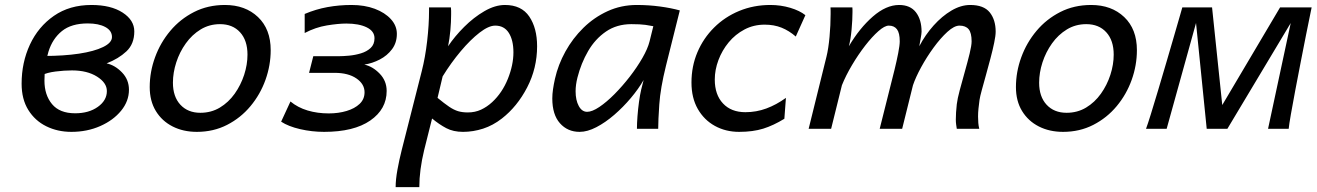

<svg xmlns="http://www.w3.org/2000/svg" viewBox="-20 -518 5294 772"><path d="M148.9 -215.8 157.7 -293Q235.8 -293 297.4 -302.2Q358.9 -311.5 394.5 -328.9Q430.2 -346.2 430.2 -369.1Q430.2 -395 403.3 -409.4Q376.5 -423.8 333 -423.8Q267.1 -423.8 229 -393.1Q190.9 -362.3 174.8 -310.1Q158.7 -257.8 158.7 -193.8Q158.7 -136.2 189.2 -99.4Q219.7 -62.5 282.2 -62.5Q337.4 -62.5 373.5 -88.4Q409.7 -114.3 409.7 -151.9Q409.7 -185.1 370.1 -210Q330.6 -234.9 269.5 -234.9Q238.3 -234.9 203.6 -230.5Q168.9 -226.1 148.9 -215.8ZM66.9 -181.6Q66.9 -266.6 100.3 -338.6Q133.8 -410.6 196.8 -454.3Q259.8 -498 347.7 -498Q425.8 -498 472.9 -467.5Q520 -437 520 -391.6Q520 -341.3 488.3 -311.5Q456.5 -281.7 408.7 -263.2Q442.4 -255.9 470.5 -226.8Q498.5 -197.8 498.5 -157.2Q498.5 -111.3 467 -72.8Q435.5 -34.2 382.8 -11Q330.1 12.2 267.1 12.2Q211.4 12.2 166 -10.3Q120.6 -32.7 93.8 -75.9Q66.9 -119.1 66.9 -181.6Z M582 -168Q582 -229 603.5 -287.8Q625 -346.7 664.8 -394Q704.6 -441.4 760.3 -469.7Q815.9 -498 884.3 -498Q966.3 -498 1017.3 -449.5Q1068.4 -400.9 1068.4 -316.4Q1068.4 -255.4 1047.4 -196.8Q1026.4 -138.2 987.1 -91.1Q947.8 -43.9 893.1 -15.9Q838.4 12.2 771.5 12.2Q716.8 12.2 674.1 -9.5Q631.3 -31.2 606.7 -71.5Q582 -111.8 582 -168ZM864.7 -420.9Q821.8 -420.9 786.9 -399.7Q752 -378.4 727.1 -343.5Q702.1 -308.6 688.7 -267.1Q675.3 -225.6 675.3 -185.5Q675.3 -129.4 705.3 -96.9Q735.4 -64.5 785.6 -64.5Q829.1 -64.5 864 -85.4Q898.9 -106.4 923.6 -141.1Q948.2 -175.8 961.7 -217Q975.1 -258.3 975.1 -298.3Q975.1 -355.5 945.3 -388.2Q915.5 -420.9 864.7 -420.9Z M1283.2 12.2Q1233.9 12.2 1186.5 1.2Q1139.2 -9.8 1110.4 -28.8L1147.9 -109.9Q1177.7 -85.4 1217 -73.7Q1256.3 -62 1301.8 -62Q1340.8 -62 1373.5 -71.8Q1406.2 -81.5 1426 -100.3Q1445.8 -119.1 1445.8 -147Q1445.8 -180.2 1413.1 -202.6Q1380.4 -225.1 1325.2 -225.1H1222.7L1239.7 -292H1342.3Q1359.4 -292 1383.5 -294.2Q1407.7 -296.4 1431.2 -303.5Q1454.6 -310.5 1470.2 -325Q1485.8 -339.4 1485.8 -364.3Q1485.8 -392.6 1454.6 -408Q1423.3 -423.3 1372.6 -423.3Q1340.3 -423.3 1294.4 -415.8Q1248.5 -408.2 1205.1 -385.3V-461.9Q1250 -481 1296.9 -489.5Q1343.8 -498 1393.6 -498Q1445.8 -498 1486.8 -482.7Q1527.8 -467.3 1551.8 -440.9Q1575.7 -414.6 1575.7 -381.8Q1575.7 -346.2 1556.4 -320.3Q1537.1 -294.4 1507.1 -278.8Q1477.1 -263.2 1444.8 -258.3Q1478.5 -251 1506.6 -221.9Q1534.7 -192.9 1534.7 -152.3Q1534.7 -79.1 1468.8 -33.4Q1402.8 12.2 1283.2 12.2Z M1666 234.4H1570.8Q1570.8 204.1 1578.1 164.1Q1585.4 124 1595.2 85.4L1675.8 -231.9Q1689.9 -287.1 1697.5 -352.8Q1705.1 -418.5 1705.1 -474.1V-488.3H1793Q1793.9 -481.9 1793.9 -474.6Q1793.9 -467.3 1793.9 -459Q1793.9 -429.7 1790.8 -395.5Q1787.6 -361.3 1781.7 -332Q1808.1 -371.6 1846.4 -409.9Q1884.8 -448.2 1927.7 -473.1Q1970.7 -498 2010.3 -498Q2076.7 -498 2108.2 -451.4Q2139.6 -404.8 2139.6 -332Q2139.6 -243.7 2099.6 -166.5Q2059.6 -89.4 1998 -41.5Q1962.4 -13.7 1922.4 -0.7Q1882.3 12.2 1841.8 12.2Q1802.7 12.2 1774.4 -2.7Q1746.1 -17.6 1717.3 -41.5L1685.5 85.4Q1666 166 1666 234.4ZM1759.8 -210.9 1739.3 -124.5Q1767.1 -101.6 1785.9 -88.9Q1804.7 -76.2 1821.8 -71Q1838.9 -65.9 1861.3 -65.9Q1890.1 -65.9 1914.3 -77.1Q1938.5 -88.4 1959 -107.4Q1999.5 -145 2022 -200.9Q2044.4 -256.8 2044.4 -307.6Q2044.4 -356.4 2025.9 -385.7Q2007.3 -415 1971.2 -415Q1944.8 -415 1908.2 -386.7Q1871.6 -358.4 1832.5 -312Q1793.5 -265.6 1759.8 -210.9Z M2626.5 0H2541Q2541 -22 2543.2 -50.8Q2545.4 -79.6 2549.3 -108.2Q2553.2 -136.7 2558.1 -157.7L2567.9 -196.3Q2547.4 -160.6 2516.6 -124Q2485.8 -87.4 2450 -56.4Q2414.1 -25.4 2377.9 -6.6Q2341.8 12.2 2310.5 12.2Q2262.2 12.2 2231.4 -22.5Q2200.7 -57.1 2200.7 -122.1Q2200.7 -139.6 2203.6 -159.4Q2206.5 -179.2 2211.4 -201.2Q2224.1 -257.8 2253.4 -310.8Q2282.7 -363.8 2325.7 -406Q2368.7 -448.2 2423.1 -473.1Q2477.5 -498 2540.5 -498Q2587.9 -498 2633.3 -491.9Q2678.7 -485.8 2713.4 -476.1L2657.7 -253.4Q2635.3 -163.1 2630.9 -98.1Q2626.5 -33.2 2626.5 0ZM2591.8 -351.6 2606.9 -412.6Q2595.7 -415 2575.4 -418Q2555.2 -420.9 2518.6 -420.9Q2460 -420.9 2416.5 -391.1Q2373 -361.3 2344.7 -312.5Q2316.4 -263.7 2301.8 -206.1Q2294.4 -176.8 2294.4 -150.9Q2294.4 -115.2 2307.1 -91.8Q2319.8 -68.4 2340.8 -68.4Q2360.8 -68.4 2389.9 -87.9Q2418.9 -107.4 2450.9 -139.6Q2482.9 -171.9 2512.2 -209.7Q2541.5 -247.6 2563 -284.9Q2584.5 -322.3 2591.8 -351.6Z M3140.1 -124.5 3133.8 -40.5Q3090.3 -13.7 3048.8 -0.7Q3007.3 12.2 2952.1 12.2Q2897.9 12.2 2854.5 -11.7Q2811 -35.6 2785.6 -80.1Q2760.3 -124.5 2760.3 -186Q2760.3 -251.5 2784.2 -307.9Q2808.1 -364.3 2851.3 -407.2Q2894.5 -450.2 2952.4 -474.1Q3010.3 -498 3077.6 -498Q3119.1 -498 3157.5 -486.6Q3195.8 -475.1 3218.3 -457L3179.7 -371.1Q3152.8 -394.5 3122.6 -406.7Q3092.3 -418.9 3054.7 -418.9Q3010.3 -418.9 2973.4 -399.4Q2936.5 -379.9 2909.9 -347.7Q2883.3 -315.4 2868.7 -276.4Q2854 -237.3 2854 -198.2Q2854 -137.2 2887 -102.1Q2919.9 -66.9 2977.1 -66.9Q3021 -66.9 3061.3 -81.8Q3101.6 -96.7 3140.1 -124.5Z M3917.5 0H3827.1Q3825.7 -7.8 3824.5 -17.3Q3823.2 -26.9 3823.2 -37.6Q3823.2 -64 3827.1 -99.1Q3829.6 -120.6 3839.1 -156Q3848.6 -191.4 3859.6 -230.5Q3870.6 -269.5 3878.7 -302.5Q3886.7 -335.4 3886.7 -351.6Q3886.7 -385.7 3874.8 -400.4Q3862.8 -415 3837.9 -415Q3816.9 -415 3789.3 -389.9Q3761.7 -364.7 3733.9 -326.7Q3706.1 -288.6 3683.8 -247.8Q3661.6 -207 3650.9 -175.3L3607.4 0H3517.1L3576.7 -237.3Q3585.4 -272.9 3591.6 -304.7Q3597.7 -336.4 3597.7 -351.6Q3597.7 -385.7 3586.4 -400.4Q3575.2 -415 3553.7 -415Q3537.1 -415 3512 -392.8Q3486.8 -370.6 3458.7 -334.5Q3430.7 -298.3 3405.8 -256.3Q3380.9 -214.4 3365.2 -175.3L3321.8 0H3231.4L3303.2 -290.5Q3311 -321.8 3315.4 -369.6Q3319.8 -417.5 3319.8 -461.4Q3319.8 -468.3 3319.8 -475.1Q3319.8 -481.9 3319.3 -488.3H3407.2Q3407.7 -484.4 3407.7 -479.5Q3407.7 -474.6 3407.7 -469.2Q3407.7 -439.5 3404.1 -399.2Q3400.4 -358.9 3393.1 -332Q3436 -404.8 3489.5 -451.4Q3543 -498 3595.2 -498Q3640.1 -498 3662.8 -468.5Q3685.5 -439 3685.5 -390.6Q3685.5 -382.8 3681.6 -361.8Q3677.7 -340.8 3676.3 -332Q3700.2 -377.9 3733.9 -415.5Q3767.6 -453.1 3805.7 -475.6Q3843.8 -498 3880.9 -498Q3935.5 -498 3959.5 -468.3Q3983.4 -438.5 3983.4 -390.6Q3983.4 -374.5 3977.5 -346.2Q3971.7 -317.9 3962.6 -283.7Q3953.6 -249.5 3944.3 -216.1Q3935.1 -182.6 3927.7 -156Q3920.4 -129.4 3918.5 -116.2Q3916 -98.1 3914.3 -81.5Q3912.6 -64.9 3912.6 -49.8Q3912.6 -36.1 3913.6 -23.7Q3914.6 -11.2 3917.5 0Z M4064.9 -168Q4064.9 -229 4086.4 -287.8Q4107.9 -346.7 4147.7 -394Q4187.5 -441.4 4243.2 -469.7Q4298.8 -498 4367.2 -498Q4449.2 -498 4500.2 -449.5Q4551.3 -400.9 4551.3 -316.4Q4551.3 -255.4 4530.3 -196.8Q4509.3 -138.2 4470 -91.1Q4430.7 -43.9 4376 -15.9Q4321.3 12.2 4254.4 12.2Q4199.7 12.2 4157 -9.5Q4114.3 -31.2 4089.6 -71.5Q4064.9 -111.8 4064.9 -168ZM4347.7 -420.9Q4304.7 -420.9 4269.8 -399.7Q4234.9 -378.4 4210 -343.5Q4185.1 -308.6 4171.6 -267.1Q4158.2 -225.6 4158.2 -185.5Q4158.2 -129.4 4188.2 -96.9Q4218.3 -64.5 4268.6 -64.5Q4312 -64.5 4346.9 -85.4Q4381.8 -106.4 4406.5 -141.1Q4431.2 -175.8 4444.6 -217Q4458 -258.3 4458 -298.3Q4458 -355.5 4428.2 -388.2Q4398.4 -420.9 4347.7 -420.9Z M4915 0H4832L4782.7 -488.3H4853.5L4894.5 -95.7L5127 -488.3H5207.5ZM5161.6 0H5078.6L5169.9 -425.8L5173.3 -488.3H5253.9Q5253.9 -488.3 5247.6 -457.5Q5241.2 -426.8 5231.2 -376.7Q5221.2 -326.7 5210 -268.8Q5198.7 -210.9 5188.2 -155.5Q5177.7 -100.1 5170.4 -58.3Q5163.1 -16.6 5161.6 0ZM4670.9 0H4587.9Q4594.2 -16.6 4607.2 -58.3Q4620.1 -100.1 4636.7 -155.5Q4653.3 -210.9 4670.2 -268.8Q4687 -326.7 4701.7 -376.7Q4716.3 -426.8 4725.1 -457.5Q4733.9 -488.3 4733.9 -488.3H4814.5L4789.1 -425.8Z"/></svg>

Font: Andika
Style: Italic
Weight: 400
Italic angle: -14°
Designer: Victor Gaultney, Annie Olsen, Julie Remington, Don Collingsworth, Eric Hays, Becca Hirsbrunner
Foundry: SIL International
Version: Version 6.101